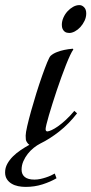

<svg xmlns="http://www.w3.org/2000/svg" viewBox="-151 -568 360 757"><path d="M71.8 134.8Q47.9 148.9 16.6 158.9Q-14.6 168.9 -49.8 168.9Q-64.9 168.9 -79.3 166Q-93.8 163.1 -105.2 156.2Q-116.7 149.4 -123.8 138.4Q-130.9 127.4 -130.9 111.8Q-130.9 93.8 -122.3 78.1Q-113.8 62.5 -100.1 48.8Q-86.4 35.2 -69.3 23.7Q-52.2 12.2 -35.2 2.9L-40 -1Q-48.3 -10.7 -49.1 -18.1Q-49.8 -25.4 -49.8 -33.2Q-49.8 -44.4 -43.7 -70.8Q-37.6 -97.2 -28.3 -130.6Q-19 -164.1 -7.6 -200.7Q3.9 -237.3 14.9 -268.6Q25.9 -299.8 34.9 -321.8Q43.9 -343.8 48.8 -348.1Q58.6 -356.9 73.2 -362.5Q87.9 -368.2 102.1 -371.1Q118.2 -374.5 136.2 -376L138.2 -373Q132.8 -365.7 125.2 -349.6Q117.7 -333.5 108.9 -311.3Q100.1 -289.1 90.8 -263.2Q81.5 -237.3 72.5 -210.7Q63.5 -184.1 55.7 -158.9Q47.9 -133.8 41.7 -113Q35.6 -92.3 32.2 -77.9Q28.8 -63.5 28.8 -59.1Q28.8 -49.8 36.1 -49.8Q42 -50.3 52.7 -55.2Q63.5 -60.1 77.4 -69.8Q91.3 -79.6 107.9 -94.7Q124.5 -109.9 142.1 -130.9L152.8 -121.1Q120.6 -79.6 82.8 -49.8Q44.9 -20 7.8 -2Q-4.9 4.4 -18.1 14.9Q-31.2 25.4 -41.7 38.8Q-52.2 52.2 -59.1 68.1Q-65.9 84 -65.9 101.1Q-65.9 119.6 -53.2 129.9Q-40.5 140.1 -15.1 140.1Q-3.9 140.1 7.6 137.7Q19 135.3 29.5 131.8Q40 128.4 49.1 124.3Q58.1 120.1 64.9 116.2ZM162.1 -547.9Q172.4 -547.9 180.7 -539.3Q189 -530.8 189 -515.1Q189 -500 182.4 -486.1Q175.8 -472.2 166 -461.4Q156.2 -450.7 144.3 -444.3Q132.3 -438 122.1 -438Q117.7 -438 112.5 -439.2Q107.4 -440.4 103 -444.1Q98.6 -447.8 95.7 -454.1Q92.8 -460.4 92.8 -470.2Q92.8 -484.4 98.9 -498.3Q105 -512.2 115 -523.2Q125 -534.2 137.2 -541Q149.4 -547.9 162.1 -547.9Z"/></svg>

Font: Romanesco
Style: Regular
Weight: 400
Designer: Astigmatic (AOETI)
Foundry: Astigmatic (AOETI)
Version: Version 1.000